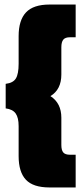

<svg xmlns="http://www.w3.org/2000/svg" viewBox="-20 -721 368 845"><path d="M62 -34V-166Q62 -203 49 -221.5Q36 -240 5 -244V-352Q38 -356 50 -376Q62 -396 62 -440V-562Q62 -632 94.5 -666.5Q127 -701 198 -701H313V-557H288Q267 -557 258.5 -546.5Q250 -536 250 -513V-393Q250 -327 202 -298Q250 -267 250 -203V-83Q250 -60 258.5 -50Q267 -40 288 -40H313V104H198Q126 104 94 70Q62 36 62 -34Z"/></svg>

Font: Kanit Bold
Style: Regular
Weight: 700
Designer: Katatrad Team
Foundry: CadsonDemak
Version: Version 1.000